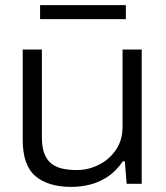

<svg xmlns="http://www.w3.org/2000/svg" viewBox="-20 -720 650 752"><path d="M259 12Q169 12 119 -30Q69 -72 69 -172V-526H144V-183Q144 -142 154.5 -116.5Q165 -91 183.5 -77.5Q202 -64 227 -59Q252 -54 281 -54Q326 -54 367 -74.5Q408 -95 434 -133Q460 -171 460 -223V-526H535V0H476L469 -88H461Q435 -50 402 -28Q369 -6 332.5 3Q296 12 259 12ZM137 -645V-700H473V-645Z"/></svg>

Font: Archivo SemiExpanded Light
Style: Regular
Weight: 300
Width: 6
Designer: Hector Gatti
Foundry: Omnibus-Type
Version: Version 2.001